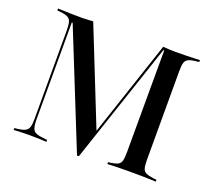

<svg xmlns="http://www.w3.org/2000/svg" viewBox="-103 -705 940 848"><g transform="rotate(20 367.0 -280.5)"><path d="M334.7 10.5 116.1 -533.9H112.1V-78.2Q112.1 -40.3 122.2 -27.4Q132.3 -14.5 167.7 -11.3L187.1 -8.9V0Q175 -0.8 154.4 -1.6Q133.9 -2.4 108.1 -2.4Q92.7 -2.4 78.6 -2Q64.5 -1.6 52.8 -1.2Q41.1 -0.8 33.1 0V-8.9L50 -10.5Q72.6 -13.7 83.9 -19.8Q95.2 -25.8 99.2 -39.1Q103.2 -52.4 103.2 -78.2V-492.7Q103.2 -519.4 99.2 -532.7Q95.2 -546 83.9 -552Q72.6 -558.1 49.2 -560.5L33.9 -562.1V-571Q44.4 -571 60.5 -570.2Q76.6 -569.4 97.2 -569Q117.7 -568.5 141.1 -568.5H151.6Q165.3 -568.5 177.8 -569.4Q190.3 -570.2 199.2 -571L382.3 -111.3L373.4 -107.3L528.2 -571Q547.6 -569.4 560.9 -569Q574.2 -568.5 585.5 -568.5H593.5Q616.9 -568.5 637.1 -569Q657.3 -569.4 673.4 -570.2Q689.5 -571 700.8 -571V-562.1L684.7 -560.5Q662.1 -558.1 650.4 -552Q638.7 -546 635.1 -532.7Q631.5 -519.4 631.5 -492.7V-78.2Q631.5 -52.4 635.1 -38.7Q638.7 -25 650.4 -19.4Q662.1 -13.7 684.7 -10.5L700.8 -8.9V0Q689.5 -0.8 673.4 -1.2Q657.3 -1.6 637.1 -2Q616.9 -2.4 593.5 -2.4H584.7H575.8Q554 -2.4 534.3 -2Q514.5 -1.6 499.2 -1.2Q483.9 -0.8 473.4 0V-8.9L487.1 -10.5Q508.1 -13.7 519 -19.4Q529.8 -25 533.5 -38.7Q537.1 -52.4 537.1 -78.2L537.9 -557.3H533.9L343.5 10.5Z"/></g></svg>

Font: Playfair 144pt SemiCondensed Medium
Style: Regular
Weight: 500
Width: 4
Designer: Claus Eggers Sørensen
Foundry: Claus Eggers Sørensen
Version: Version 2.203